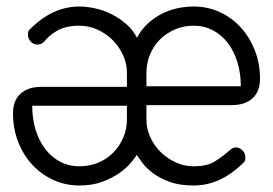

<svg xmlns="http://www.w3.org/2000/svg" viewBox="-20 -570 839 590"><path d="M224 0Q181 0 144 -17Q107 -34 79.5 -63.5Q52 -93 36 -133.5Q20 -174 20 -222Q20 -261 43 -282Q66 -303 106 -303H370V-346Q370 -375 358 -401Q346 -427 326 -447Q306 -467 279.5 -479Q253 -491 224 -491Q181 -491 154.5 -475Q128 -459 116 -442Q107 -433 95 -433Q83 -433 74.5 -442Q66 -451 66 -462Q66 -467 66.5 -471Q67 -475 70 -478Q140 -550 224 -550Q246 -550 271.5 -544.5Q297 -539 321.5 -527Q346 -515 367 -497Q388 -479 401 -454Q414 -479 433.5 -497Q453 -515 476 -527Q499 -539 524.5 -544.5Q550 -550 575 -550Q618 -550 655 -533Q692 -516 719.5 -486Q747 -456 763 -415.5Q779 -375 779 -328Q779 -289 756 -268Q733 -247 693 -247H430V-202Q430 -174 442 -148Q454 -122 474 -102.5Q494 -83 520 -71Q546 -59 575 -59Q615 -59 637.5 -72.5Q660 -86 676 -100Q684 -107 690.5 -112Q697 -117 705 -117Q716 -117 725 -108Q734 -99 734 -87Q734 -83 733.5 -79Q733 -75 730 -72Q659 0 575 0Q531 0 500.5 -11.5Q470 -23 450 -38Q430 -53 418 -69Q406 -85 400 -94Q395 -85 381.5 -69Q368 -53 346.5 -38Q325 -23 294.5 -11.5Q264 0 224 0ZM370 -245H79Q79 -206 89 -172.5Q99 -139 118 -113.5Q137 -88 164 -73.5Q191 -59 224 -59Q255 -59 281.5 -70Q308 -81 327.5 -100.5Q347 -120 358.5 -146.5Q370 -173 370 -203ZM430 -305H720Q720 -344 710 -377.5Q700 -411 681 -436.5Q662 -462 635 -476.5Q608 -491 575 -491Q544 -491 517.5 -479.5Q491 -468 471.5 -448.5Q452 -429 441 -402.5Q430 -376 430 -345Z"/></svg>

Font: VDS
Style: Thin
Weight: 100
Width: 0
Designer: artmaker
Foundry: artmaker
Version: Version 1.000 2012 initial release